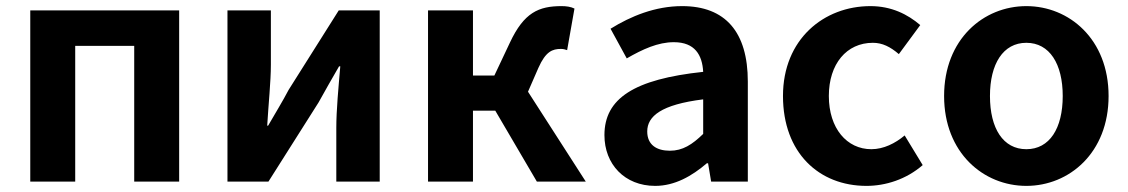

<svg xmlns="http://www.w3.org/2000/svg" viewBox="-20 -594 3690 628"><path d="M79 0H226V-444H419V0H566V-560H79Z M724 0H858L1022 -259C1040 -292 1070 -344 1089 -377H1093C1087 -307 1080 -233 1080 -176V0H1222V-560H1088L924 -300C907 -267 876 -216 857 -183H854C858 -252 866 -327 866 -383V-560H724Z M1380 0H1527V-232H1600L1736 0H1896L1707 -294L1741 -372C1765 -426 1787 -434 1815 -434C1823 -434 1829 -432 1835 -430L1859 -566C1847 -572 1832 -574 1817 -574C1742 -574 1694 -553 1648 -455L1597 -347H1527V-560H1380Z M2123 14C2187 14 2243 -18 2292 -60H2296L2306 0H2426V-327C2426 -489 2353 -574 2211 -574C2123 -574 2043 -541 1977 -500L2030 -403C2082 -433 2132 -456 2184 -456C2253 -456 2277 -414 2280 -359C2054 -335 1957 -272 1957 -152C1957 -57 2023 14 2123 14ZM2171 -101C2128 -101 2097 -120 2097 -164C2097 -214 2143 -252 2280 -269V-156C2244 -121 2213 -101 2171 -101Z M2814 14C2876 14 2944 -7 2998 -54L2939 -151C2908 -125 2870 -106 2830 -106C2750 -106 2691 -174 2691 -280C2691 -385 2749 -454 2835 -454C2866 -454 2892 -441 2920 -417L2990 -512C2949 -547 2896 -574 2827 -574C2675 -574 2541 -466 2541 -280C2541 -94 2659 14 2814 14Z M3337 14C3477 14 3606 -94 3606 -280C3606 -466 3477 -574 3337 -574C3197 -574 3068 -466 3068 -280C3068 -94 3197 14 3337 14ZM3337 -106C3261 -106 3218 -174 3218 -280C3218 -385 3261 -454 3337 -454C3413 -454 3456 -385 3456 -280C3456 -174 3413 -106 3337 -106Z"/></svg>

Font: DAIFUKU Sans JP
Style: Bold
Weight: 700
Designer: Original font ‘Source Han Sans JP’ : Ryoko NISHIZUKA  (kana, bopomofo & ideographs); Paul D. Hunt (Latin, Greek & Cyrill
Foundry: Daifuku
Version: Version 1.001